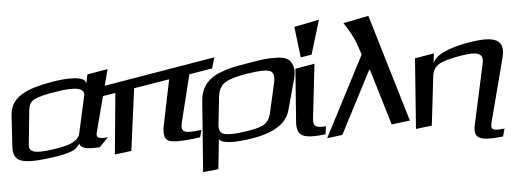

<svg xmlns="http://www.w3.org/2000/svg" viewBox="-105 -845 3211 1185"><g transform="rotate(-5 1500.5 -252.5)"><path d="M476 -114 577 -500 450 -478 438 -420C443 -474 314 -466 232 -452C68 -424 -30 -381 -38 -270L-50 -79C-54 -30 -40 0 -10 13C21 26 76 28 155 18C206 12 245 6 273 -2C328 -16 337 -24 363 -56C369 -28 410 -18 487 -24L543 -81C491 -76 468 -81 476 -114ZM185 -34C100 -23 46 -25 52 -78L74 -296C78 -323 90 -343 111 -354C134 -366 180 -378 252 -389C372 -409 428 -395 419 -350L368 -120C355 -63 278 -46 185 -34Z M1005 -133 1077 -424 1220 -448 1240 -515 491 -389 487 -329 612 -349 576 29 679 16 730 -368 950 -404 892 -123C882 -71 889 -40 912 -28C937 -17 987 -16 1064 -25C1072 -26 1101 -30 1109 -31L1122 -76L1113 -75C1018 -63 989 -69 1005 -133Z M1224 -13C1225 -1 1240 8 1268 12C1295 17 1336 16 1393 9C1550 -10 1642 -61 1666 -148L1719 -341C1727 -372 1728 -398 1721 -419C1707 -460 1685 -477 1621 -479C1556 -481 1527 -475 1444 -461C1363 -447 1336 -444 1272 -420C1187 -388 1148 -332 1142 -253L1109 185L1204 175L1215 76C1217 60 1222 4 1224 -13ZM1552 -143C1543 -106 1526 -82 1500 -69C1475 -57 1433 -47 1374 -40C1317 -32 1278 -32 1256 -40C1235 -47 1225 -67 1229 -99L1248 -272C1252 -312 1269 -341 1296 -357C1323 -373 1370 -387 1436 -397C1503 -408 1549 -410 1572 -401C1596 -393 1603 -367 1593 -325Z M1814 -89 1852 -422 1732 -401 1708 -79C1705 -52 1708 -31 1715 -15C1734 28 1794 28 1882 18L1889 -31C1824 -26 1808 -38 1814 -89ZM1839 -479 1903 -690 1748 -659 1771 -468Z M2209 -687 2052 -656C2089 -600 2112 -555 2124 -521L2147 -453L1890 43L1985 31L2184 -353L2190 -354L2294 -7L2408 -21Z M2911 27 3011 -356C3041 -471 2973 -497 2810 -469C2677 -446 2602 -409 2584 -359L2592 -421L2473 -401L2441 34L2540 22L2576 -284C2580 -314 2593 -337 2618 -353C2643 -368 2691 -382 2761 -393C2793 -398 2818 -400 2837 -399C2883 -396 2895 -375 2886 -332L2804 44C2796 80 2802 106 2822 119C2843 133 2889 136 2962 128L2972 127L2986 79C2907 88 2897 79 2911 27Z"/></g></svg>

Font: Gamestation Warped
Style: Italic
Weight: 400
Designer: Jonas Hecksher
Foundry: Jonas Hecksher, Playtypeª, e-types AS
Version: Version 1.003